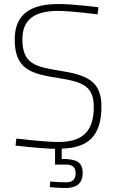

<svg xmlns="http://www.w3.org/2000/svg" viewBox="-20 -731 576 952"><path d="M390 127C390 71 357 57 286 57V6C414 2 483 -53 483 -203C483 -329 411 -359 279 -380C153 -400 91 -415 91 -537C91 -637 155 -677 269 -677C327 -677 464 -660 464 -660L468 -695C468 -695 346 -711 269 -711C136 -711 53 -664 53 -535C53 -388 133 -365 270 -344C393 -325 445 -302 445 -200C445 -75 384 -27 270 -27C199 -27 61 -44 61 -44L57 -9C57 -9 176 5 253 7V85H307C336 85 355 96 355 127C355 162 336 173 307 173C273 173 229 169 229 169L227 197C227 197 264 201 308 201C356 201 390 180 390 127Z"/></svg>

Font: TitilliumText22L
Style: 1 wt
Weight: 100
Designer: Campivisivi
Foundry: Campivisivi
Version: 1.000